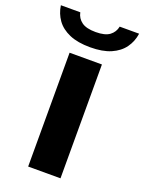

<svg xmlns="http://www.w3.org/2000/svg" viewBox="-197 -871 709 943"><g transform="rotate(20 157.5 -400.0)"><path d="M73 0V-595H242V0ZM158 -654.5Q93 -654.5 49.5 -673.2Q6 -692 -17.5 -724.8Q-41 -757.5 -47 -799.5H54.5Q60.5 -769.5 84.8 -751.8Q109 -734 158 -734Q207 -734 230.8 -751.8Q254.5 -769.5 260.5 -799.5H362Q356 -757.5 332.5 -724.8Q309 -692 266 -673.2Q223 -654.5 158 -654.5Z"/></g></svg>

Font: Encode Sans SC SemiExpanded
Style: Bold
Weight: 700
Width: 6
Designer: Multiple Designers
Foundry: Impallari Type
Version: Version 3.002